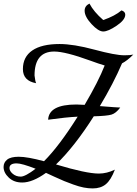

<svg xmlns="http://www.w3.org/2000/svg" viewBox="-28 -966 765 1073"><path d="M241 -297Q245 -382 399 -382Q415 -382 445 -380Q522 -511 557 -600Q523 -610 477 -627Q337 -678 275 -678Q165 -678 165 -544Q169 -510 174 -501Q100 -514 100 -580Q100 -648 152.5 -684Q205 -720 305 -720Q383 -720 500 -688.5Q617 -657 667 -657Q700 -657 717 -661Q682 -626 654 -612Q606 -500 530 -373Q630 -365 644 -365Q620 -333 595 -325.5Q570 -318 496 -316Q388 -146 285 -47Q454 4 524 4Q569 4 614 -18Q592 40 563.5 63.5Q535 87 490 87Q466 87 440 82Q414 77 381 65Q348 53 331 46Q314 39 274.5 21Q235 3 229 0Q154 54 96 54Q50 54 21 26.5Q-8 -1 -8 -33Q-8 -58 12 -74Q32 -90 77 -90Q125 -90 218 -65Q303 -150 406 -314Q342 -311 241 -297ZM88 21Q113 21 171 -23Q94 -53 65 -53Q25 -53 25 -27Q25 -10 43.5 5.5Q62 21 88 21ZM651 -908Q672 -901 672 -884Q672 -855 624 -822.5Q576 -790 549 -790Q522 -790 483.5 -831.5Q445 -873 445 -906Q445 -933 472 -946Q496 -900 549 -854Q615 -877 651 -908Z"/></svg>

Font: Dancing Script
Style: Bold
Weight: 700
Designer: Pablo Impallari
Foundry: Pablo Impallari. www.impallari.com Igino Marini. www.ikern.com
Version: Version 1.002